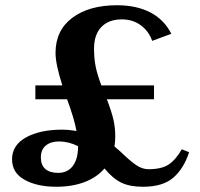

<svg xmlns="http://www.w3.org/2000/svg" viewBox="-20 -713 764 733"><path d="M702 -132Q682 -70 642 -35Q602 0 526 0Q475 0 442.5 -16Q410 -32 379 -70Q350 -36 303 -18Q256 0 195 0Q122 0 74 -26.5Q26 -53 26 -105Q26 -159 79.5 -188.5Q133 -218 217 -218Q242 -218 272 -213Q263 -262 236 -334H115V-387H218Q192 -468 192 -511Q192 -597 256 -645Q320 -693 427 -693Q501 -693 554 -665.5Q607 -638 634 -584L561 -557Q548 -594 517.5 -616.5Q487 -639 445 -639Q395 -639 367 -610Q339 -581 339 -527Q339 -491 345 -460Q351 -429 367 -387H568V-334H388Q406 -287 413 -256.5Q420 -226 420 -193Q420 -172 417 -154Q441 -133 439 -135Q474 -101 498 -84Q522 -67 547 -67Q597 -67 624 -85Q651 -103 674 -143ZM278 -154V-155Q242 -173 205 -173Q174 -173 155 -157.5Q136 -142 136 -112Q136 -82 153.5 -67.5Q171 -53 202 -53Q238 -53 258 -79.5Q278 -106 278 -154Z"/></svg>

Font: Fahkwang SemiBold
Style: Regular
Weight: 600
Designer: Suppakit Chalermlarp | Katatrad Co.,Ltd.
Foundry: Cadson Demak Co.,Ltd.
Version: Version 1.000; ttfautohint (v1.6)